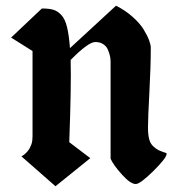

<svg xmlns="http://www.w3.org/2000/svg" viewBox="-20 -647 623 674"><path d="M509.3 -480Q509.3 -413.6 504.4 -323Q499.5 -232.4 499.5 -199.2Q499.5 -174.3 503.7 -158.4Q507.8 -142.6 518.3 -133.1Q528.8 -123.5 537.1 -119.6Q545.4 -115.7 563 -109.9Q564.9 -109.4 564.9 -106.9Q564.9 -92.8 518.6 -46.9Q472.2 -1 456.5 -1Q438 -1 408 -34.4Q377.9 -67.9 368.2 -89.8V-430.2Q368.2 -440.4 366 -450.7Q363.8 -460.9 358.6 -472.9Q353.5 -484.9 342 -492.2Q330.6 -499.5 314.5 -499.5Q290 -499.5 228 -436.5Q230.5 -344.7 223.1 -147.9L296.9 -91.8L174.8 6.8L55.2 -98.1L58.1 -99.6Q61 -101.6 62.7 -102.8Q64.5 -104 67.9 -106.9Q71.3 -109.9 74 -112.8Q76.7 -115.7 79.8 -119.9Q83 -124 85.4 -129.2Q87.9 -134.3 90.1 -140.1Q92.3 -146 93.3 -153.3Q94.2 -160.6 94.2 -168.9V-467.8L19 -515.1L127 -617.2Q151.9 -617.2 167 -612.8Q182.1 -608.4 195.3 -594.2Q208.5 -580.1 215.3 -552Q222.2 -523.9 225.6 -478L387.2 -627Q420.4 -610.4 445.8 -587.6Q471.2 -564.9 484.1 -543.7Q497.1 -522.5 503.2 -506.1Q509.3 -489.7 509.3 -480Z"/></svg>

Font: KJV1611
Style: Regular
Weight: 400
Version: Version 3.6.1